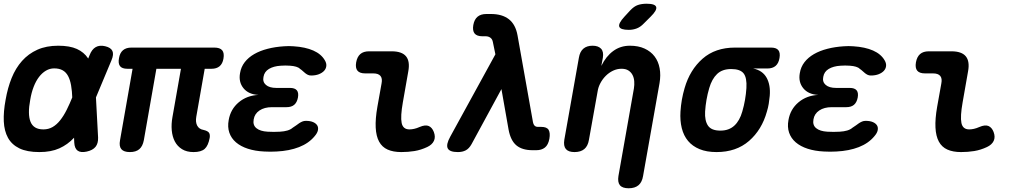

<svg xmlns="http://www.w3.org/2000/svg" viewBox="-23 -805 5443 1029"><path d="M502.7 -67.7Q503.7 -36.3 489 -18.1Q474.3 0.2 442.2 7.3Q409.8 14.4 393.2 2.5Q376.7 -9.3 375 -40.7L364.6 -277.3Q363.3 -317.3 358 -347.4Q352.7 -377.6 341.7 -397.9Q330.8 -418.2 312.7 -428.3Q294.6 -438.5 267.4 -438.5Q244.1 -438.5 223.5 -426.5Q202.9 -414.5 186.2 -392.7Q169.5 -371 157.4 -339.7Q145.3 -308.5 139 -270H7Q18 -334 39.4 -387Q60.8 -440 95.1 -478.5Q129.4 -517 177.2 -538.5Q225.1 -560 289 -560Q350.8 -560 389.1 -542.6Q427.4 -525.1 448.7 -492.7Q470 -460.2 478.4 -413.8Q486.8 -367.3 489.8 -309.3ZM457.1 -509.3Q469.2 -540.7 490.1 -552.5Q511.1 -564.4 540.5 -557.3Q570.9 -550.2 579.4 -531.9Q587.8 -513.7 574.6 -482.3L480.4 -257Q456.4 -199 431 -150Q405.6 -101 372.5 -65.5Q339.4 -30 295.1 -10Q250.8 10 188 10Q121.6 10 80.7 -10Q39.9 -30 19.8 -66.5Q-0.3 -103 -2.7 -154.5Q-5 -206 7 -270H139Q131.7 -232.2 132.1 -202.6Q132.4 -173 140.4 -152.8Q148.3 -132.5 165.5 -122Q182.6 -111.5 209.6 -111.5Q236.8 -111.5 258.9 -124.2Q280.9 -136.9 299.4 -160.3Q318 -183.6 334.4 -216.3Q350.8 -249 366.8 -289Z M1014.2 10Q977.4 10 952.4 -5.6Q927.5 -21.1 914 -46.9Q900.6 -72.6 897.5 -106.6Q894.5 -140.5 901.2 -177.3L946.8 -436.4H815.1L747.9 -53.6Q741.8 -21.1 723.7 -5.6Q705.6 10 673.1 10Q640.6 10 627.4 -5.6Q614.2 -21.1 620.3 -53.6L687.5 -436.4H659.6Q631.2 -436.4 620.2 -450.6Q609.3 -464.8 614.7 -493.2Q619.4 -521.6 636.1 -535.8Q652.9 -550 681.3 -550H1125.4Q1155.9 -550 1167.9 -535.4Q1179.9 -520.9 1174.5 -490.4Q1169.8 -463.4 1153.8 -449.9Q1137.7 -436.4 1110.7 -436.4H1074.1L1028.9 -179Q1024 -150.2 1034 -131.5Q1043.9 -112.7 1068.1 -108.6Q1089.8 -103.4 1096.7 -94.1Q1103.6 -84.8 1100.9 -66.6Q1093.1 -24 1073.9 -7Q1054.6 10 1014.2 10Z M1718.2 -481.4Q1727.4 -465.9 1725.8 -451.1Q1724.1 -436.2 1713.8 -425.2Q1703.5 -414.2 1685.8 -407.2Q1668 -400.3 1644.3 -400.3Q1634.4 -400.3 1627.1 -403.9Q1619.8 -407.5 1613.2 -412.6Q1606.6 -417.7 1600.1 -423.9Q1593.7 -430.1 1584.8 -436Q1577.5 -443.6 1564 -447.5Q1550.6 -451.5 1531.9 -452.8Q1519.2 -453.8 1506.6 -453.8Q1494.1 -453.8 1481.4 -452.8Q1443.5 -450.5 1418.6 -435.7Q1393.7 -420.9 1389.1 -392.9Q1383.5 -366 1402.3 -349.9Q1421 -333.8 1458.2 -333.8H1531.3Q1556.9 -333.8 1567.7 -321.2Q1578.5 -308.5 1573.8 -282.2Q1568.7 -255.9 1553.7 -243.2Q1538.7 -230.6 1512.4 -230.6H1434.2Q1394.1 -230.6 1367.8 -213Q1341.5 -195.5 1336.6 -165Q1331 -134.4 1351.2 -118Q1371.4 -101.5 1411.2 -99.2Q1427.7 -98.2 1444.4 -98.2Q1461 -98.2 1477.5 -99.2Q1500.1 -100.5 1517.2 -105.5Q1534.4 -110.5 1545.9 -120.6Q1555.8 -126.5 1564.3 -133Q1572.8 -139.6 1580.8 -144.9Q1588.8 -150.1 1597.3 -153.7Q1605.8 -157.3 1616.3 -157.3Q1640 -157.3 1655.6 -150.4Q1671.1 -143.4 1677.5 -132.4Q1683.9 -121.4 1680.8 -106.5Q1677.7 -91.7 1663.4 -75.2Q1632.2 -37.2 1579.9 -16.7Q1527.5 3.7 1459.3 7Q1442.8 8 1426 8Q1409.2 8 1393 7Q1343.9 4.7 1305.4 -7.9Q1267 -20.4 1241.7 -42.1Q1216.5 -63.8 1206.1 -94Q1195.7 -124.2 1202.7 -161.9Q1212.7 -219.8 1256.4 -256.6Q1300.1 -293.4 1362.5 -296.3Q1309 -298.9 1281.9 -332.2Q1254.8 -365.6 1263.5 -413.3Q1268.8 -446.2 1288.5 -471.7Q1308.3 -497.2 1339.2 -515Q1370.2 -532.9 1411 -543.4Q1451.8 -554 1499.6 -557Q1512.3 -558 1525.2 -558Q1538.1 -558 1550.1 -557Q1613.4 -553 1656.2 -534.1Q1698.9 -515.2 1718.2 -481.4Z M2136 -256.2Q2122.6 -180.7 2129.6 -146.1Q2136.6 -111.5 2171.3 -111.5Q2183.4 -111.5 2196.7 -114.5Q2210 -117.4 2225.6 -124.3Q2256.7 -137.7 2274.9 -129.6Q2293 -121.5 2302.1 -97.6Q2312.2 -70.6 2302.6 -50.1Q2293 -29.5 2266.7 -17.1Q2232.4 -1 2198.4 4.5Q2164.3 10 2127.7 10Q2084.3 10 2054.4 -3.4Q2024.6 -16.7 2008.7 -46Q1992.8 -75.3 1990.5 -121.6Q1988.2 -167.8 1999.6 -232.9L2021.9 -357.6Q2027.3 -384.6 2016 -398.1Q2004.7 -411.6 1977.7 -411.6H1934.5Q1904.7 -411.6 1892.7 -426.3Q1880.7 -441 1885.8 -470.8Q1891.2 -500.6 1908.1 -515.3Q1925 -530 1954.8 -530H2076Q2131 -530 2153.1 -503.1Q2175.2 -476.3 2165.1 -422Z M2503.9 -31.9Q2490.7 -8.5 2473.1 0.7Q2455.5 10 2430.8 10Q2386.2 10 2376.4 -10.3Q2366.7 -30.5 2390.3 -73.1L2632 -513.9L2618.3 -580.4Q2615.4 -595.7 2604.9 -603.1Q2594.4 -610.6 2579.8 -610.6H2562.6Q2532.5 -610.6 2520.5 -625.6Q2508.5 -640.7 2513.6 -670.8Q2519 -700.9 2536.4 -715.4Q2553.8 -730 2583.9 -730H2607.8Q2668.5 -730 2704.4 -701.9Q2740.2 -673.7 2750.6 -615.6L2831.8 -159.3Q2834.4 -140.1 2841.1 -132.6Q2847.7 -125 2859.6 -125H2877.3Q2908 -125 2917.4 -108.8Q2926.7 -92.5 2921.3 -61.1Q2915.2 -28.3 2897.3 -14.2Q2879.4 0 2851.5 0H2830.9Q2776 0 2744.8 -25.7Q2713.6 -51.4 2702.6 -110.6L2664.4 -327.5Z M3133.4 -56Q3128 -22.5 3108.7 -6.3Q3089.4 10 3055.9 10Q3023.4 10 3009.7 -6.3Q2996 -22.5 3001.4 -56L3079.4 -495.4Q3084.8 -528.2 3103.4 -544.1Q3122 -560 3152.7 -560Q3183.1 -560 3198.2 -544.1Q3213.3 -528.2 3207.9 -495.4L3199.7 -451.8Q3224.8 -503.3 3263.5 -531.6Q3302.1 -560 3352.9 -560Q3398.2 -560 3431.5 -544.7Q3464.7 -529.5 3485.1 -502.7Q3505.4 -476 3512.2 -439.2Q3519 -402.5 3511.7 -359.5L3423.5 138Q3418.1 171.5 3398.8 187.8Q3379.5 204 3346 204Q3312.8 204 3299.4 187.8Q3286.1 171.5 3291.5 138L3374.3 -330.7Q3377.6 -350.4 3376.1 -369.3Q3374.7 -388.3 3367 -403.1Q3359.3 -418 3345 -427.2Q3330.7 -436.5 3308.2 -436.5Q3284 -436.5 3262.4 -426.1Q3240.7 -415.7 3223.5 -398.5Q3206.3 -381.3 3194.8 -359.6Q3183.2 -337.9 3179.9 -315.3ZM3427.4 -679.1Q3409.8 -660.5 3389.9 -652.8Q3369.9 -645 3346.9 -645Q3301.6 -645 3295.8 -662.3Q3290.1 -679.5 3323.9 -716L3354.2 -748.9Q3375.3 -771.3 3395.6 -778.1Q3415.9 -785 3442.7 -785Q3488.6 -785 3493.8 -767.4Q3499 -749.9 3463.9 -715.5Z M4013.8 -437.9Q4063.9 -427.4 4085.6 -388.3Q4107.3 -349.2 4102.3 -291Q4100.3 -270 4097 -249Q4093.6 -228 4087.1 -207Q4060.1 -109.5 3991.5 -49.8Q3922.9 10 3817.1 10Q3764.2 10 3726.2 -5.7Q3688.2 -21.4 3664.6 -49.6Q3641 -77.8 3630.9 -118.2Q3620.9 -158.6 3623.9 -207Q3625.9 -238.5 3631.3 -270Q3636.8 -301.5 3646.1 -333Q3674.5 -430.8 3742.4 -490.4Q3810.3 -550 3916.1 -550H4108.8Q4137.2 -550 4148.3 -536.3Q4159.4 -522.7 4154.7 -494.3Q4150 -465.9 4133.8 -451.9Q4117.6 -437.9 4089.2 -437.9ZM3837.4 -105Q3861.5 -105 3880.1 -111.9Q3898.8 -118.8 3912.9 -132Q3927.1 -145.1 3937.6 -163.9Q3948.2 -182.6 3955.1 -207Q3964.4 -238.5 3969.8 -270Q3975.3 -301.5 3977.3 -333Q3980.6 -388.8 3962.1 -411.9Q3943.7 -435 3895.8 -435Q3847.9 -435 3820.1 -408.4Q3792.3 -381.8 3778.1 -333Q3768.8 -301.5 3763.4 -270Q3757.9 -238.5 3755.9 -207Q3753.3 -158.2 3771.4 -131.6Q3789.5 -105 3837.4 -105Z M4718.2 -481.4Q4727.4 -465.9 4725.8 -451.1Q4724.1 -436.2 4713.8 -425.2Q4703.5 -414.2 4685.8 -407.2Q4668 -400.3 4644.3 -400.3Q4634.4 -400.3 4627.1 -403.9Q4619.8 -407.5 4613.2 -412.6Q4606.6 -417.7 4600.1 -423.9Q4593.7 -430.1 4584.8 -436Q4577.5 -443.6 4564 -447.5Q4550.6 -451.5 4531.9 -452.8Q4519.2 -453.8 4506.6 -453.8Q4494.1 -453.8 4481.4 -452.8Q4443.5 -450.5 4418.6 -435.7Q4393.7 -420.9 4389.1 -392.9Q4383.5 -366 4402.3 -349.9Q4421 -333.8 4458.2 -333.8H4531.3Q4556.9 -333.8 4567.7 -321.2Q4578.5 -308.5 4573.8 -282.2Q4568.7 -255.9 4553.7 -243.2Q4538.7 -230.6 4512.4 -230.6H4434.2Q4394.1 -230.6 4367.8 -213Q4341.5 -195.5 4336.6 -165Q4331 -134.4 4351.2 -118Q4371.4 -101.5 4411.2 -99.2Q4427.7 -98.2 4444.4 -98.2Q4461 -98.2 4477.5 -99.2Q4500.1 -100.5 4517.2 -105.5Q4534.4 -110.5 4545.9 -120.6Q4555.8 -126.5 4564.3 -133Q4572.8 -139.6 4580.8 -144.9Q4588.8 -150.1 4597.3 -153.7Q4605.8 -157.3 4616.3 -157.3Q4640 -157.3 4655.6 -150.4Q4671.1 -143.4 4677.5 -132.4Q4683.9 -121.4 4680.8 -106.5Q4677.7 -91.7 4663.4 -75.2Q4632.2 -37.2 4579.9 -16.7Q4527.5 3.7 4459.3 7Q4442.8 8 4426 8Q4409.2 8 4393 7Q4343.9 4.7 4305.4 -7.9Q4267 -20.4 4241.7 -42.1Q4216.5 -63.8 4206.1 -94Q4195.7 -124.2 4202.7 -161.9Q4212.7 -219.8 4256.4 -256.6Q4300.1 -293.4 4362.5 -296.3Q4309 -298.9 4281.9 -332.2Q4254.8 -365.6 4263.5 -413.3Q4268.8 -446.2 4288.5 -471.7Q4308.3 -497.2 4339.2 -515Q4370.2 -532.9 4411 -543.4Q4451.8 -554 4499.6 -557Q4512.3 -558 4525.2 -558Q4538.1 -558 4550.1 -557Q4613.4 -553 4656.2 -534.1Q4698.9 -515.2 4718.2 -481.4Z M5136 -256.2Q5122.6 -180.7 5129.6 -146.1Q5136.6 -111.5 5171.3 -111.5Q5183.4 -111.5 5196.7 -114.5Q5210 -117.4 5225.6 -124.3Q5256.7 -137.7 5274.9 -129.6Q5293 -121.5 5302.1 -97.6Q5312.2 -70.6 5302.6 -50.1Q5293 -29.5 5266.7 -17.1Q5232.4 -1 5198.4 4.5Q5164.3 10 5127.7 10Q5084.3 10 5054.4 -3.4Q5024.6 -16.7 5008.7 -46Q4992.8 -75.3 4990.5 -121.6Q4988.2 -167.8 4999.6 -232.9L5021.9 -357.6Q5027.3 -384.6 5016 -398.1Q5004.7 -411.6 4977.7 -411.6H4934.5Q4904.7 -411.6 4892.7 -426.3Q4880.7 -441 4885.8 -470.8Q4891.2 -500.6 4908.1 -515.3Q4925 -530 4954.8 -530H5076Q5131 -530 5153.1 -503.1Q5175.2 -476.3 5165.1 -422Z"/></svg>

Font: Maple Mono
Style: Italic
Weight: 400
Italic angle: -10°
Monospace: yes
Designer: subframe7536
Version: Version 7.300